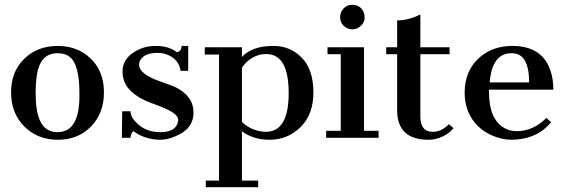

<svg xmlns="http://www.w3.org/2000/svg" viewBox="-20 -577 2371 804"><path d="M26.4 -190.3Q26.4 -277.8 81.9 -331.2Q137.5 -384.7 221.5 -384.7Q305.6 -384.7 360.4 -331.2Q415.3 -277.8 415.3 -190.3Q415.3 -102.8 361.1 -47.2Q306.9 8.3 222.2 8.3Q137.5 8.3 81.9 -47.2Q26.4 -102.8 26.4 -190.3ZM220.8 -23.6Q316.7 -23.6 312.5 -190.3Q312.5 -268.1 293.1 -311.1Q273.6 -354.2 220.8 -354.2Q145.8 -354.2 133.3 -255.6Q129.2 -225 129.2 -190.3Q129.2 -111.1 147.2 -72.2Q169.4 -23.6 220.8 -23.6Z M651.4 -23.6Q720.8 -23.6 726.4 -73.6Q726.4 -91.7 700.7 -107.6Q675 -123.6 616.7 -144.4Q558.3 -165.3 525.7 -197.9Q493.1 -230.6 493.1 -277.8Q493.1 -325 535.4 -354.9Q577.8 -384.7 632.6 -384.7Q687.5 -384.7 720.8 -358.3Q740.3 -362.5 740.3 -384.7H768.1V-280.6H736.1Q730.6 -316.7 702.8 -336.1Q675 -355.6 638.2 -355.6Q601.4 -355.6 581.9 -341Q562.5 -326.4 562.5 -306.2Q562.5 -286.1 584.7 -268.8Q606.9 -251.4 648.6 -236.8Q690.3 -222.2 713.9 -212.5Q790.3 -175 790.3 -105.6Q790.3 -36.1 712.5 -5.6Q681.9 8.3 650 8.3Q584.7 6.9 538.9 -27.8Q527.8 -19.4 526.4 0H490.3L491.7 -111.1H526.4Q526.4 -83.3 561.8 -53.5Q597.2 -23.6 651.4 -23.6Z M993.1 -338.9Q1036.1 -384.7 1125 -384.7Q1195.8 -384.7 1243.8 -335.4Q1291.7 -286.1 1292.4 -192.4Q1293.1 -98.6 1238.9 -45.1Q1184.7 8.3 1108.3 8.3Q1058.3 8.3 1016.7 -12.5Q1004.2 -18.1 993.1 -27.8V179.2H1061.1V206.9H841.7V179.2H897.2V-348.6H837.5V-379.2H993.1ZM1093.1 -25Q1188.9 -25 1188.9 -187.5Q1188.9 -309.7 1136.1 -340.3Q1118.1 -351.4 1090.3 -350.7Q1062.5 -350 1036.1 -334.7Q1009.7 -319.4 993.1 -293.1V-66.7Q1022.2 -37.5 1066.7 -27.8Q1080.6 -25 1093.1 -25Z M1454.2 -556.9Q1488.9 -556.9 1502.8 -526.4Q1506.9 -516.7 1506.9 -500.7Q1506.9 -484.7 1491.7 -469.4Q1476.4 -454.2 1455.6 -454.2Q1434.7 -454.2 1419.4 -468.8Q1404.2 -483.3 1404.2 -504.9Q1404.2 -526.4 1418.8 -541.7Q1433.3 -556.9 1454.2 -556.9ZM1345.8 -29.2H1406.9V-350H1351.4V-379.2H1504.2V-29.2H1565.3V0H1345.8Z M1740.3 -88.9Q1740.3 -25 1791.7 -25Q1829.2 -25 1859.7 -56.9L1879.2 -40.3Q1852.8 -8.3 1806.9 4.2Q1791.7 8.3 1775 8.3Q1643.1 8.3 1643.1 -115.3V-350H1597.2V-379.2H1643.1V-491.7Q1691.7 -491.7 1740.3 -516.7V-379.2H1862.5V-350H1740.3Z M2287.5 -65.3Q2229.2 6.9 2122.2 8.3Q2086.1 8.3 2047.2 -6.9Q2008.3 -22.2 1981.9 -48.6Q1925 -104.2 1925.7 -191Q1926.4 -277.8 1982.6 -331.2Q2038.9 -384.7 2125 -384.7Q2252.8 -384.7 2286.1 -277.8Q2297.2 -244.4 2297.2 -201.4H2027.8V-190.3Q2027.8 -76.4 2093.1 -40.3Q2115.3 -27.8 2144.4 -27.8Q2212.5 -27.8 2268.1 -83.3ZM2195.8 -231.9Q2195.8 -290.3 2178.5 -322.2Q2161.1 -354.2 2122.2 -354.2Q2040.3 -354.2 2030.6 -231.9Z"/></svg>

Font: Sree Krushnadevaraya
Style: Regular
Weight: 400
Designer: Purushoth Kumar Guthula
Foundry: Andhrapradesh Society for Knowledge Networks
Version: Version 1.0.5; ttfautohint (v1.2.42-39fb)